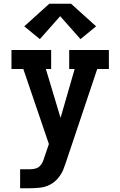

<svg xmlns="http://www.w3.org/2000/svg" viewBox="-20 -796 640 1021"><path d="M87 205V104H139Q154 104 168 100.5Q182 97 192 87Q202 77 207.5 64Q213 51 217 37L240 -30L104 -429H41V-530H252V-429H224L302 -169L377 -429H348V-530H559V-429H497L330 69Q326 79 322.5 89.5Q319 100 315 110Q304 134 286 154.5Q268 175 244 187Q220 199 193 202Q166 205 139 205ZM192 -588 109 -656 242 -776H358L491 -656L408 -588L300 -710Z"/></svg>

Font: Iosevka Slab Extended
Style: Bold
Weight: 700
Width: 7
Monospace: yes
Designer: Belleve Invis
Foundry: Belleve Invis
Version: Version 11.1.0; ttfautohint (v1.8.3)